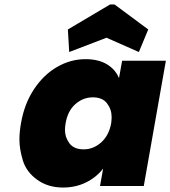

<svg xmlns="http://www.w3.org/2000/svg" viewBox="-20 -833 763 860"><path d="M74 -281Q89 -368 132 -433Q175 -498 235.5 -533Q296 -568 363 -568Q421 -568 459 -545Q497 -522 513 -483L527 -561H723L624 0H428L442 -78Q412 -39 365.5 -16Q319 7 262 7Q195 7 146.5 -28Q98 -63 82.5 -114Q67 -165 67 -208Q67 -242 74 -281ZM478 -281Q480 -296 480 -309Q480 -343 459.5 -370Q439 -397 396 -397Q352 -397 317.5 -366.5Q283 -336 274 -281Q271 -265 271 -251Q271 -218 291 -191Q311 -164 355 -164Q398 -164 433 -195Q468 -226 478 -281ZM290 -600 284 -701 473 -813H493L644 -701L602 -600L457 -664Z"/></svg>

Font: Fz Poppins ExtBd
Style: Italic
Weight: 800
Italic angle: -10°
Designer: Ninad Kale (Devanagari), Jonny Pinhorn (Latin)
Foundry: Indian Type Foundry
Version: Vit hóa bi Vntype.Com & FontZin.Com